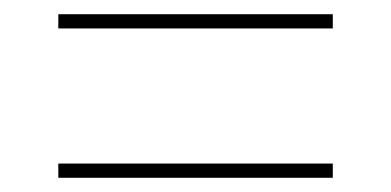

<svg xmlns="http://www.w3.org/2000/svg" viewBox="-20 -492 550 270"><path d="M62 -452V-472H448V-452ZM62 -242V-262H448V-242Z"/></svg>

Font: Noto Serif Display SemiCondensed
Style: Regular
Weight: 400
Width: 4
Designer: Monotype Design Team
Foundry: Monotype Imaging Inc.
Version: Version 2.009